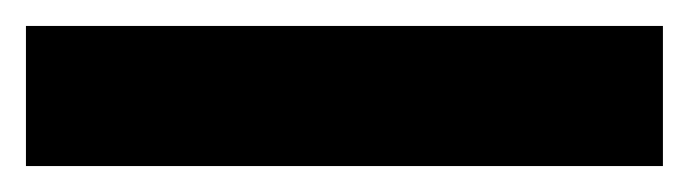

<svg xmlns="http://www.w3.org/2000/svg" viewBox="-22 49 531 148"><path d="M489 177H-2V69H489Z"/></svg>

Font: Noto Sans Lao Condensed ExtraBold
Style: Regular
Weight: 800
Width: 3
Designer: Monotype Design Team
Foundry: Monotype Imaging Inc.
Version: Version 2.003; ttfautohint (v1.8.4.7-5d5b)